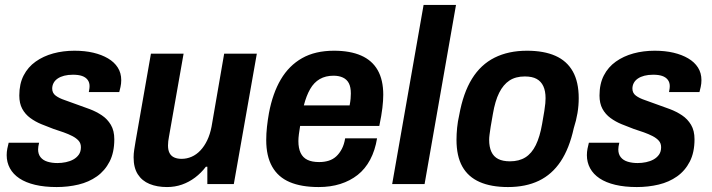

<svg xmlns="http://www.w3.org/2000/svg" viewBox="-20 -744 2877 776"><path d="M209 12Q160 12 122 3Q84 -6 58.5 -23Q33 -40 20 -64Q7 -88 7 -117Q7 -130 9.5 -143Q12 -156 15 -167H138Q136 -159 135 -152Q134 -145 134 -140Q134 -121 144 -108.5Q154 -96 172 -90.5Q190 -85 212 -85Q229 -85 246 -88.5Q263 -92 276.5 -99.5Q290 -107 298.5 -119Q307 -131 307 -149Q307 -165 297.5 -175.5Q288 -186 272.5 -194Q257 -202 237.5 -209Q218 -216 196 -223Q172 -232 147.5 -242Q123 -252 102.5 -267Q82 -282 70 -304Q58 -326 58 -358Q58 -405 75.5 -439Q93 -473 124 -495Q155 -517 195 -528Q235 -539 281 -539Q323 -539 357 -531Q391 -523 416.5 -508Q442 -493 456 -471Q470 -449 470 -420Q470 -406 467 -392.5Q464 -379 462 -372H339Q341 -382 341.5 -387.5Q342 -393 342 -396Q342 -411 334 -421.5Q326 -432 311.5 -437Q297 -442 275 -442Q255 -442 239.5 -438Q224 -434 213 -426.5Q202 -419 196.5 -408.5Q191 -398 191 -386Q191 -368 205 -357.5Q219 -347 241.5 -339.5Q264 -332 290 -322Q316 -313 342.5 -303Q369 -293 391.5 -278Q414 -263 428 -239.5Q442 -216 442 -181Q442 -128 423 -91Q404 -54 371.5 -31Q339 -8 297 2Q255 12 209 12Z M655 12Q615 12 584.5 -0.5Q554 -13 537 -39.5Q520 -66 520 -108Q520 -123 522.5 -139Q525 -155 528 -173L590 -527H722L663 -192Q661 -182 660 -173Q659 -164 659 -156Q659 -137 665.5 -125Q672 -113 684.5 -107.5Q697 -102 714 -102Q735 -102 754.5 -110.5Q774 -119 790 -136Q806 -153 817.5 -177Q829 -201 835 -232L886 -527H1018L925 0H818V-70H812Q793 -45 768.5 -26.5Q744 -8 715.5 2Q687 12 655 12Z M1268 12Q1198 12 1151 -8Q1104 -28 1080 -70.5Q1056 -113 1056 -178Q1056 -204 1059 -231.5Q1062 -259 1067 -287Q1082 -367 1115 -423Q1148 -479 1201 -509Q1254 -539 1330 -539Q1395 -539 1439.5 -519.5Q1484 -500 1506.5 -460.5Q1529 -421 1529 -361Q1529 -338 1525.5 -308Q1522 -278 1513 -235H1193Q1190 -217 1188 -201.5Q1186 -186 1186 -174Q1186 -145 1195 -126Q1204 -107 1222.5 -98Q1241 -89 1270 -89Q1291 -89 1308.5 -94.5Q1326 -100 1339 -112Q1352 -124 1361.5 -142Q1371 -160 1375 -185H1504Q1496 -136 1476 -98.5Q1456 -61 1425.5 -37Q1395 -13 1355.5 -0.5Q1316 12 1268 12ZM1208 -318H1393Q1396 -333 1397 -345Q1398 -357 1398 -366Q1398 -392 1390 -407.5Q1382 -423 1366 -430.5Q1350 -438 1328 -438Q1296 -438 1272.5 -424.5Q1249 -411 1233.5 -384Q1218 -357 1208 -318Z M1565 0 1692 -724H1823L1696 0Z M2033 12Q1965 12 1918.5 -8.5Q1872 -29 1848.5 -71Q1825 -113 1825 -179Q1825 -202 1827.5 -227.5Q1830 -253 1836 -279Q1852 -368 1887.5 -425.5Q1923 -483 1979 -511Q2035 -539 2110 -539Q2178 -539 2224.5 -518.5Q2271 -498 2295 -455.5Q2319 -413 2319 -347Q2319 -317 2314 -287Q2309 -257 2299 -226Q2281 -144 2246 -91.5Q2211 -39 2158 -13.5Q2105 12 2033 12ZM2041 -92Q2078 -92 2103.5 -108Q2129 -124 2145.5 -157.5Q2162 -191 2171 -243Q2177 -276 2180 -295.5Q2183 -315 2184 -326.5Q2185 -338 2185 -347Q2185 -376 2176 -395.5Q2167 -415 2149 -425Q2131 -435 2101 -435Q2064 -435 2039 -418.5Q2014 -402 1997.5 -369Q1981 -336 1972 -283Q1966 -251 1963 -231Q1960 -211 1958.5 -199.5Q1957 -188 1957 -179Q1957 -150 1966 -130.5Q1975 -111 1993.5 -101.5Q2012 -92 2041 -92Z M2554 12Q2505 12 2467 3Q2429 -6 2403.5 -23Q2378 -40 2365 -64Q2352 -88 2352 -117Q2352 -130 2354.5 -143Q2357 -156 2360 -167H2483Q2481 -159 2480 -152Q2479 -145 2479 -140Q2479 -121 2489 -108.5Q2499 -96 2517 -90.5Q2535 -85 2557 -85Q2574 -85 2591 -88.5Q2608 -92 2621.5 -99.5Q2635 -107 2643.5 -119Q2652 -131 2652 -149Q2652 -165 2642.5 -175.5Q2633 -186 2617.5 -194Q2602 -202 2582.5 -209Q2563 -216 2541 -223Q2517 -232 2492.5 -242Q2468 -252 2447.5 -267Q2427 -282 2415 -304Q2403 -326 2403 -358Q2403 -405 2420.5 -439Q2438 -473 2469 -495Q2500 -517 2540 -528Q2580 -539 2626 -539Q2668 -539 2702 -531Q2736 -523 2761.5 -508Q2787 -493 2801 -471Q2815 -449 2815 -420Q2815 -406 2812 -392.5Q2809 -379 2807 -372H2684Q2686 -382 2686.5 -387.5Q2687 -393 2687 -396Q2687 -411 2679 -421.5Q2671 -432 2656.5 -437Q2642 -442 2620 -442Q2600 -442 2584.5 -438Q2569 -434 2558 -426.5Q2547 -419 2541.5 -408.5Q2536 -398 2536 -386Q2536 -368 2550 -357.5Q2564 -347 2586.5 -339.5Q2609 -332 2635 -322Q2661 -313 2687.5 -303Q2714 -293 2736.5 -278Q2759 -263 2773 -239.5Q2787 -216 2787 -181Q2787 -128 2768 -91Q2749 -54 2716.5 -31Q2684 -8 2642 2Q2600 12 2554 12Z"/></svg>

Font: Archivo SemiCondensed
Style: Bold Italic
Weight: 700
Width: 4
Italic angle: -10°
Designer: Hector Gatti
Foundry: Omnibus-Type
Version: Version 2.001